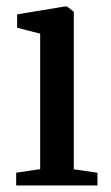

<svg xmlns="http://www.w3.org/2000/svg" viewBox="-20 -568 339 588"><path d="M29.5 0V-39L103 -50V-465L32.5 -483V-524L177 -548H185.5L206 -532V-49.5L278.5 -39V0Z"/></svg>

Font: Merriweather 60pt
Style: Regular
Weight: 400
Version: Version 2.100